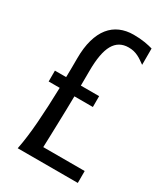

<svg xmlns="http://www.w3.org/2000/svg" viewBox="-172 -761 730 839"><g transform="rotate(30 193.0 -341.5)"><path d="M86.9 -469.7Q86.9 -523.9 98.4 -564.2Q109.9 -604.5 131.1 -630.9Q152.3 -657.2 182.4 -670.2Q212.4 -683.1 249.5 -683.1Q280.8 -683.1 305.7 -679Q330.6 -674.8 346.7 -669.9V-587.4Q336.4 -594.7 326.9 -601.3Q317.4 -607.9 306.9 -613Q296.4 -618.2 284.7 -621.1Q272.9 -624 258.3 -624Q208.5 -624 184.6 -581.8Q160.6 -539.6 160.6 -448.2Q160.6 -433.1 160.4 -414.8Q160.2 -396.5 160.2 -375H252.4V-320.3H159.2Q158.7 -288.1 158 -254.2Q157.2 -220.2 156.2 -186.5Q155.3 -152.8 154.3 -120.6Q153.3 -88.4 152.3 -60.1H361.3V0H58.1Q70.3 -61 76.4 -141.8Q82.5 -222.7 85 -320.3H29.3V-375H85.9Q86.4 -398.4 86.7 -421.6Q86.9 -444.8 86.9 -469.7Z"/></g></svg>

Font: Crushed
Style: Regular
Weight: 400
Width: 3
Designer: Astigmatic (AOETI)
Foundry: Astigmatic (AOETI)
Version: Version 001.001